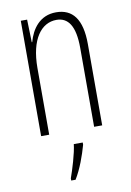

<svg xmlns="http://www.w3.org/2000/svg" viewBox="-86 -593 590 867"><g transform="rotate(-10 209.0 -159.0)"><path d="M233 -539C158 -539 120 -483 104 -425H102L99 -529H70V0H107V-305C107 -439 160 -505 229 -505C282 -505 313 -463 313 -362V0H350V-373C350 -488 308 -539 233 -539ZM250 71V61H209C205 101 182 175 169 211V221H189C216 177 237 118 250 71Z"/></g></svg>

Font: Noto Sans ExtraCondensed ExtraLight
Style: Regular
Weight: 200
Width: 2
Designer: Monotype Design Team
Foundry: Monotype Imaging Inc.
Version: Version 2.013